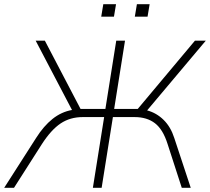

<svg xmlns="http://www.w3.org/2000/svg" viewBox="-41 -900 1006 920"><path d="M-21 0 132 -239Q168 -296 210.5 -330Q253 -364 304 -373L130 -705H174L345 -378H464L516 -705H558L506 -378H619L893 -705H945L664 -371Q709 -359 743 -325.5Q777 -292 794 -239L873 0H830L762 -210Q740 -280 701.5 -309.5Q663 -339 604 -339H500L446 0H404L458 -339H356Q295 -339 249.5 -308.5Q204 -278 160 -210L26 0ZM605 -820 615 -880H676L666 -820ZM444 -820 454 -880H515L505 -820Z"/></svg>

Font: Nunito Sans ExtraLight
Style: Italic
Weight: 200
Italic angle: -9°
Designer: Vernon Adams
Foundry: Vernon Adams
Version: Version 3.006; ttfautohint (v1.8.3)